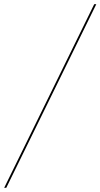

<svg xmlns="http://www.w3.org/2000/svg" viewBox="-98 -780 482 921"><path d="M-78 121H-68L364 -760H354Z"/></svg>

Font: Noto Serif Display ExtraBold
Style: Italic
Weight: 800
Italic angle: -12°
Designer: Monotype Design Team
Foundry: Monotype Imaging Inc.
Version: Version 2.009